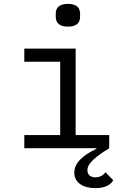

<svg xmlns="http://www.w3.org/2000/svg" viewBox="-20 -768 640 995"><path d="M474 207C525 207 554 189 567 166L527 125C513 142 496 151 475 151C454 151 433 142 433 114C433 94 442 64 546 0V-68H372V-516H106V-448H292V-68H106V0H479L480 3C404 39 365 79 365 127C365 180 413 207 474 207ZM332 -630C379 -630 395 -652 395 -681V-697C395 -726 379 -748 332 -748C285 -748 269 -726 269 -697V-681C269 -652 285 -630 332 -630Z"/></svg>

Font: IBM Mono
Style: Regular
Weight: 400
Monospace: yes
Designer: Mike Abbink, Paul van der Laan, Pieter van Rosmalen
Foundry: Bold Monday
Version: Version 2.3